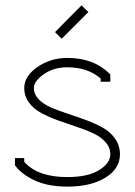

<svg xmlns="http://www.w3.org/2000/svg" viewBox="-20 -690 504 719"><path d="M210.9 -544.9 186 -569.8 285.2 -669.9 311 -645ZM70.8 -84Q121.1 -26.9 231.9 -26.9Q309.6 -26.9 351.3 -53Q393.1 -79.1 393.1 -111.8Q393.1 -137.7 375.2 -157.7Q357.4 -177.7 329.1 -190.9Q300.8 -204.1 266.4 -215.3Q231.9 -226.6 197.5 -239Q163.1 -251.5 134.8 -266.6Q106.4 -281.7 88.6 -305.7Q70.8 -329.6 70.8 -360.8Q70.8 -404.8 120.1 -439Q169.4 -473.1 231.9 -473.1Q329.6 -473.1 388.2 -416L393.1 -411.1V-383.8H356.9V-396Q308.6 -438 231.9 -438Q180.7 -438 143.8 -411.9Q106.9 -385.7 106.9 -360.8Q106.9 -336.9 124.8 -318.4Q142.6 -299.8 170.9 -287.6Q199.2 -275.4 233.6 -264.2Q268.1 -252.9 302.5 -240.2Q336.9 -227.5 365.2 -211.7Q393.6 -195.8 411.4 -170.2Q429.2 -144.5 429.2 -111.8Q429.2 -58.6 375 -24.9Q320.8 8.8 231.9 8.8Q162.1 8.8 113.3 -12.9Q64.5 -34.7 39.1 -66.9L36.1 -70.8V-98.1H70.8Z"/></svg>

Font: RawengulkPcs
Style: Regular
Weight: 400
Version: Version 0.92